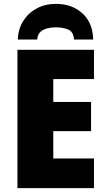

<svg xmlns="http://www.w3.org/2000/svg" viewBox="-20 -971 550 991"><path d="M465 0H70V-714H465V-563H255V-445H450V-294H255V-153H465ZM268 -951Q352 -951 405.5 -902Q459 -853 461 -767H362Q359 -807 332 -818.5Q305 -830 268 -830Q246 -830 225 -825Q204 -820 189 -806.5Q174 -793 172 -767H72Q74 -822 100 -863Q126 -904 169.5 -927.5Q213 -951 268 -951Z"/></svg>

Font: Noto Sans SemiCondensed Black
Style: Regular
Weight: 900
Width: 4
Designer: Monotype Design Team
Foundry: Monotype Imaging Inc.
Version: Version 2.013; ttfautohint (v1.8.4.7-5d5b)